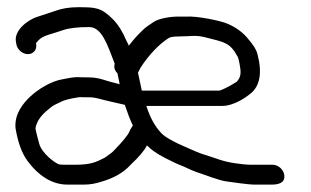

<svg xmlns="http://www.w3.org/2000/svg" viewBox="-20 -517 863 532"><path d="M79.8 -397.8C81.3 -399.6 84 -402.6 87.5 -406.2C100.4 -419.5 124 -422.6 154.8 -433.5C169.8 -438.9 193.9 -442 226.6 -442C261.8 -442 276.5 -396 298 -340.1C295.2 -332.3 296.8 -322.2 305.4 -314C306.9 -305.8 309 -295.2 311.6 -283.7C303.4 -285.7 291.1 -289.1 286.8 -290.1C273.7 -293.1 253.9 -302.5 228 -302.5C215.3 -302.5 206.3 -302.7 201.6 -303C182 -304.2 171.8 -300.3 154.9 -297.7C120.4 -292.4 83.8 -268.1 64.2 -249.8C44.3 -231.2 20 -201.9 22.9 -163.1L22.9 -162.6L23 -162C29.3 -124.1 39.6 -94.1 55.6 -71.9C87.1 -29.2 124.8 -5.5 166.6 -5.5H213.4C229.4 -5.5 246.3 -8.5 262.9 -14.1C296.4 -24.1 322.8 -39.1 342.3 -60.8C364.4 -81.7 379.2 -98.4 387.2 -114.2C399 -102.2 413.1 -91.6 439.7 -78.1C461.6 -67.1 475.9 -60.3 486.7 -56.6C504.4 -48.1 521.3 -40.8 532.1 -37.6C546.8 -33.1 586.7 -16.8 608.2 -14.2C623.8 -12.3 666.3 -5.5 685.6 -5.5H732.8C748.8 -5.5 771.6 -8.7 767.5 -33C765 -48 750.5 -60.5 735.4 -60.5H672.4C664.4 -60.5 650.3 -61.9 630.5 -64.8C595.4 -70 579.5 -78.4 548.7 -87.7C528.7 -93.7 521.5 -98 502.9 -105.8C461.2 -123.2 436 -138.3 427.7 -147.4C410 -165.8 396.4 -189.6 385.5 -223.5H595.2C630 -223.5 664.4 -249.8 672.2 -256.1C701.3 -277.8 706.7 -316.9 693.3 -367.4C689.9 -380.3 682.1 -392.2 668.2 -408.4C654.6 -426 634.7 -440.9 610.5 -451.2C591.2 -459.7 525.4 -473.2 495.4 -471H472.2C451.4 -471 419 -465.6 405.3 -455.9C395.1 -448.7 382.7 -441.8 371.5 -429.6C359.8 -418.3 348.7 -405.9 337 -390.3C335.4 -394.1 332.8 -399.7 329.8 -405.2C320.3 -428 307.4 -449.3 292.3 -464.3C259.4 -496.8 244.4 -497 195.2 -497C172.8 -497 152.2 -493.7 134.6 -487.3L110.8 -479.4C100.9 -476 91.6 -473.1 83.5 -470.4C52.1 -460.3 19.4 -430.2 24 -402.5L25.3 -394.5C27.8 -379.5 42.3 -367 57.4 -367C72.4 -367 82.8 -379.5 80.3 -394.5ZM334.8 -145.2C327.6 -135.2 318.8 -124.2 312.7 -118C299.5 -104.7 295.8 -98.2 284.7 -90.4L269.8 -79.8C245 -67.1 230.9 -60.5 187.1 -60.5H161.8C154.2 -60.5 148.7 -60.8 144.5 -61.3C134.7 -63.7 96 -90.7 88.3 -119.9L81.8 -144.7C80.1 -151.5 78.9 -156.7 78.4 -160C78.1 -161.4 79 -168.6 84.1 -179.3C88.8 -189 96.8 -199.1 108.5 -209.3C130 -228 130.3 -225.5 155 -237.7C161.5 -240.9 198.6 -249.2 206.8 -247.7L208.2 -247.5H225.3C247.7 -247.5 260.5 -241 281.1 -236.8C297.5 -233.5 306.1 -230.6 325.8 -226.5C334 -202.1 341.1 -183.5 348.1 -169.3C344.3 -163.9 339.2 -155 334.8 -145.2ZM370 -330.4C393.1 -365.6 419.7 -393.6 447 -411.4C450.5 -413.7 459.3 -416 474 -416C509.4 -416 521.7 -420.5 548 -413.8C603.1 -399.7 617 -399.7 639.2 -358.7C640.1 -357 643.5 -344.9 646 -326C648 -310 644.9 -299.5 635.2 -289.9C610.9 -274.6 591.2 -266.3 588.1 -266H372.9L362.3 -315.7C364.6 -319.7 367.2 -324.6 370 -330.4Z"/></svg>

Font: MewTooHand
Style: BdLta
Weight: 400
Designer: Mew Too, Robert Jablonski
Version: Version 0.77